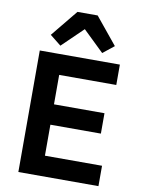

<svg xmlns="http://www.w3.org/2000/svg" viewBox="-101 -1018 802 1086"><g transform="rotate(10 300.0 -475.0)"><path d="M370 -950 496 -796 432 -745 312 -861 192 -745 128 -796 254 -950ZM82 0V-698H542V-581H214V-412H504V-295H214V-117H542V0Z"/></g></svg>

Font: Plexus Sans SemiBold
Style: Regular
Weight: 600
Version: Version 2.001;PS 002.001;hotconv 1.0.70;makeotf.lib2.5.58329